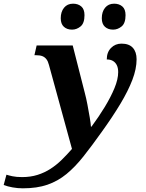

<svg xmlns="http://www.w3.org/2000/svg" viewBox="-188 -783 794 1043"><path d="M-64 240Q-92 240 -119.5 235Q-147 230 -168 222L-153 166Q-141 170 -120 174.5Q-99 179 -68 179Q-22 179 16 167Q54 155 86.5 134Q119 113 147.5 85Q176 57 203 26L78 -430Q73 -450 64 -461.5Q55 -473 42 -478Q29 -483 9 -483H-1L11 -536H207L273 -277Q280 -251 287 -214.5Q294 -178 299.5 -145Q305 -112 306 -95H309Q349 -149 381.5 -202.5Q414 -256 434 -304.5Q454 -353 454 -391Q454 -414 446.5 -429Q439 -444 425.5 -452Q412 -460 392 -460Q392 -499 415 -522.5Q438 -546 472 -546Q513 -546 533.5 -523.5Q554 -501 554 -461Q554 -409 531 -349Q508 -289 466 -219Q424 -149 365 -67Q311 9 265.5 66.5Q220 124 173 162.5Q126 201 69.5 220.5Q13 240 -64 240ZM426.5 -622Q399 -622 382 -637.5Q365 -653 365 -684Q365 -719 382.9 -741Q400.9 -763 431.8 -763Q459 -763 476.5 -748Q494 -733.1 494 -700.6Q494 -657 472.8 -639.5Q451.5 -622 426.5 -622ZM203.5 -622Q176 -622 159 -637.5Q142 -653 142 -684Q142 -719 159.9 -741Q177.9 -763 208.8 -763Q236 -763 253.5 -748Q271 -733.1 271 -700.6Q271 -657 249.8 -639.5Q228.5 -622 203.5 -622Z"/></svg>

Font: Noto Serif
Style: Italic
Weight: 400
Italic angle: -12°
Designer: Monotype Design Team
Foundry: Monotype Imaging Inc.
Version: Version 2.013